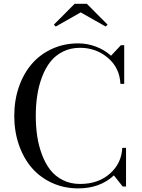

<svg xmlns="http://www.w3.org/2000/svg" viewBox="-20 -990 755 1019"><path d="M408.2 -924.3 275.9 -849.1 266.1 -859.4 376 -969.7H440.9L550.8 -859.4L541 -849.1ZM648.9 -205.1V0H631.3L584.5 -59.1Q510.7 9.8 395 9.8Q319.8 9.8 256.3 -19.3Q192.9 -48.3 148.9 -99.1Q105 -149.9 80.3 -221.2Q55.7 -292.5 55.7 -375Q55.7 -457.5 80.3 -528.8Q105 -600.1 148.9 -650.9Q192.9 -701.7 256.3 -730.7Q319.8 -759.8 395 -759.8Q443.8 -759.8 489.5 -742.4Q535.2 -725.1 569.3 -694.3L621.6 -750H639.2V-544.9H619.1Q615.2 -629.9 552.5 -683.1Q489.7 -736.3 404.8 -736.3Q354.5 -736.3 314 -716.1Q273.4 -695.8 246.8 -661.6Q220.2 -627.4 202.6 -580.3Q185.1 -533.2 177.5 -482.4Q169.9 -431.6 169.9 -375Q169.9 -318.4 177.5 -267.6Q185.1 -216.8 202.6 -169.7Q220.2 -122.6 246.8 -88.4Q273.4 -54.2 314 -33.9Q354.5 -13.7 404.8 -13.7Q501.5 -13.7 563.2 -68.4Q625 -123 628.9 -205.1Z"/></svg>

Font: Bodoni* 11pt
Style: Regular
Weight: 400
Version: Version 2.3